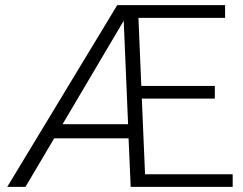

<svg xmlns="http://www.w3.org/2000/svg" viewBox="-20 -731 951 751"><path d="M890.1 0H491.2L482.9 -189.9H191.9L79.6 0H8.3L438.5 -710.9H860.4V-661.1H521.5L532.7 -395H820.3V-345.2H534.7L547.4 -49.3H890.1ZM224.6 -245.1H481L463.9 -649.9Z"/></svg>

Font: Roboto-Light
Style: Regular
Weight: 300
Designer: Google
Version: Version 2.137; 2017